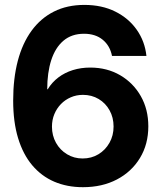

<svg xmlns="http://www.w3.org/2000/svg" viewBox="-20 -759 665 790"><path d="M321.3 11.2Q255.9 11.2 203.1 -11.5Q150.4 -34.2 112.5 -79.1Q74.7 -124 54.4 -190.7Q34.2 -257.3 34.2 -345.2Q34.2 -436 53.2 -508.5Q72.3 -581.1 109.9 -632.6Q147.5 -684.1 201.9 -711.4Q256.3 -738.8 327.1 -738.8Q399.4 -738.8 454.3 -711.4Q509.3 -684.1 542.7 -636.5Q576.2 -588.9 582.5 -528.8H440.9Q432.6 -570.8 402.6 -595.5Q372.6 -620.1 325.7 -620.1Q274.9 -620.1 241.2 -591.6Q207.5 -563 190.9 -511.7Q174.3 -460.4 174.3 -391.6H176.3Q193.8 -420.4 220.2 -440.4Q246.6 -460.4 280 -470.7Q313.5 -481 351.1 -481Q420.4 -481 474.4 -449.5Q528.3 -418 559.3 -363.5Q590.3 -309.1 590.3 -239.3Q590.3 -165.5 555.9 -108.9Q521.5 -52.2 460.9 -20.5Q400.4 11.2 321.3 11.2ZM319.8 -106.9Q356.4 -106.9 385 -124.3Q413.6 -141.6 430.4 -171.4Q447.3 -201.2 447.3 -238.3Q447.3 -275.4 430.9 -304.9Q414.6 -334.5 386 -351.6Q357.4 -368.7 321.3 -368.7Q294.4 -368.7 271.2 -358.6Q248 -348.6 230.7 -330.8Q213.4 -313 203.6 -289.3Q193.8 -265.6 193.8 -237.8Q193.8 -201.2 210.4 -171.4Q227.1 -141.6 255.9 -124.3Q284.7 -106.9 319.8 -106.9Z"/></svg>

Font: Inter 28pt
Style: Bold
Weight: 700
Designer: Rasmus Andersson
Foundry: rsms
Version: Version 4.001;git-66647c0bb